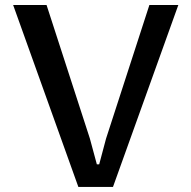

<svg xmlns="http://www.w3.org/2000/svg" viewBox="-20 -735 753 755"><path d="M567.4 -715.3H681.2L424.3 0H288.1L31.7 -715.3H163.1L333.5 -189.9L360.8 -88.9H370.1L397 -189.9Z"/></svg>

Font: Proza Libre
Style: Medium
Weight: 500
Designer: Jasper de Waard
Foundry: Jasper de Waard
Version: Version 1.000; ttfautohint (v1.4.1.8-43bc)